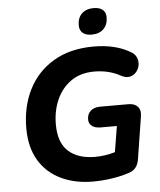

<svg xmlns="http://www.w3.org/2000/svg" viewBox="-61 -975 864 1038"><g transform="rotate(-5 371.0 -456.0)"><path d="M402 11Q304 11 228 -25.5Q152 -62 109.5 -133Q67 -204 67 -307Q67 -424 113.5 -516.5Q160 -609 250 -662.5Q340 -716 468 -716Q584 -716 663 -670Q688 -657 696.5 -636.5Q705 -616 701.5 -595Q698 -574 684.5 -558Q671 -542 650.5 -537Q630 -532 606 -544Q540 -581 460 -581Q385 -581 333.5 -545Q282 -509 255 -448.5Q228 -388 228 -314Q228 -215 280 -168Q332 -121 425 -121Q452 -121 479 -125Q506 -129 533 -137L556 -277H468Q438 -277 421 -290Q404 -303 404 -325Q404 -355 423 -372Q442 -389 475 -389H629Q662 -389 679 -370Q696 -351 690 -317L654 -89Q650 -62 636.5 -44Q623 -26 596 -18Q553 -4 502 3.5Q451 11 402 11ZM463 -781Q432 -781 415 -795.5Q398 -810 398 -837Q398 -877 421.5 -900Q445 -923 486 -923Q517 -923 534.5 -909Q552 -895 552 -868Q552 -828 528.5 -804.5Q505 -781 463 -781Z"/></g></svg>

Font: Nunito ExtraBold
Style: Italic
Weight: 800
Italic angle: -9°
Designer: Vernon Adams
Foundry: Vernon Adams
Version: Version 3.601; ttfautohint (v1.8.2.53-6de2)